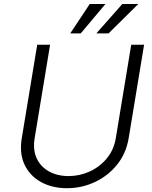

<svg xmlns="http://www.w3.org/2000/svg" viewBox="-20 -958 784 990"><path d="M656.6 -727.3H723L643.5 -245.7Q630.3 -166.5 583.5 -108.7Q536.6 -50.8 468.9 -19.2Q401.3 12.4 325.3 12.4Q249.3 12.4 191.8 -19.2Q134.2 -50.8 106.7 -108.7Q79.2 -166.5 92.3 -245.7L171.9 -727.3H238.3L158.7 -245.7Q148.8 -185.4 169.2 -141.5Q189.6 -97.7 233 -73.9Q276.3 -50.1 333.8 -50.1Q391 -50.1 442.8 -73.9Q494.7 -97.7 530.9 -141.5Q567.1 -185.4 577.1 -245.7ZM476.9 -785.9 610.8 -937.5H693.2L539.8 -785.9ZM342.3 -785.9 442.8 -937.5H523.8L396.3 -785.9Z"/></svg>

Font: Inter UI Light
Style: Italic
Weight: 300
Italic angle: 9.39999°
Designer: Rasmus Andersson
Foundry: rsms
Version: 3.2;8d6f07862